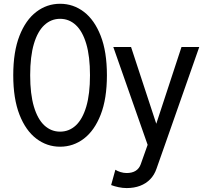

<svg xmlns="http://www.w3.org/2000/svg" viewBox="-20 -752 1089 997"><path d="M792.5 124.5 836.4 0 1014.6 -507.8H922.4L791.5 -109.4L660.6 -507.8H568.4L746.6 0L710.9 100.6Q703.1 123 684.6 134.8Q666 146.5 637.7 146.5Q622.1 146.5 605.5 141.4Q588.9 136.2 579.1 129.4L557.1 209Q573.7 215.3 595.5 220Q617.2 224.6 637.7 224.6Q676.3 224.6 707.3 212.9Q738.3 201.2 760 178.7Q781.7 156.2 792.5 124.5ZM136.7 -361.3Q136.7 -459 156 -524.2Q175.3 -589.4 210.4 -621.8Q245.6 -654.3 292 -654.3Q338.9 -654.3 373.8 -621.8Q408.7 -589.4 428 -524.2Q447.3 -459 447.3 -361.3Q447.3 -263.7 428 -198.5Q408.7 -133.3 373.8 -100.8Q338.9 -68.4 292 -68.4Q245.6 -68.4 210.4 -100.8Q175.3 -133.3 156 -198.5Q136.7 -263.7 136.7 -361.3ZM48.8 -361.3Q48.8 -239.3 81.1 -156.7Q113.3 -74.2 168.5 -32.2Q223.6 9.8 292 9.8Q360.8 9.8 415.8 -32.2Q470.7 -74.2 502.9 -156.7Q535.2 -239.3 535.2 -361.3Q535.2 -483.4 502.9 -565.9Q470.7 -648.4 415.8 -690.4Q360.8 -732.4 292 -732.4Q223.6 -732.4 168.5 -690.4Q113.3 -648.4 81.1 -565.9Q48.8 -483.4 48.8 -361.3Z"/></svg>

Font: Giphurs
Style: Regular
Weight: 400
Version: Version 2.010